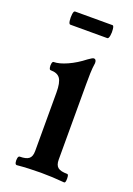

<svg xmlns="http://www.w3.org/2000/svg" viewBox="-115 -607 457 659"><g transform="rotate(20 113.5 -278.0)"><path d="M34 4Q29 4 27.5 -3.5Q26 -11 27.5 -19Q29 -27 34 -27Q57 -27 67 -35Q77 -43 77 -63V-277Q77 -313 67 -327.5Q57 -342 32 -342Q28 -342 26.5 -349.5Q25 -357 26.5 -364.5Q28 -372 32 -372Q52 -372 81 -385Q110 -398 138 -420Q153 -431 158 -431Q167 -431 167 -417Q164 -398 163.5 -378.5Q163 -359 163 -339V-63Q163 -43 173 -35Q183 -27 207 -27Q211 -27 212 -19Q213 -11 212 -3.5Q211 4 207 4Q185 2 163.5 1Q142 0 121 0Q99 0 77 1Q55 2 34 4ZM42 -512Q37 -512 35.5 -524Q34 -536 35.5 -548Q37 -560 42 -560H179Q183 -560 184.5 -548Q186 -536 184 -524Q182 -512 177 -512Z"/></g></svg>

Font: Junicode Two Beta Condensed Medium
Style: Regular
Weight: 500
Width: 3
Designer: Peter S. Baker
Foundry: Briery Creek Software
Version: Version 1.053; ttfautohint (v1.8.4)